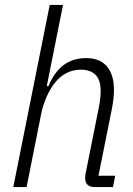

<svg xmlns="http://www.w3.org/2000/svg" viewBox="-20 -760 542 780"><path d="M182 -740H236L170 -410H177Q223 -524 330 -524Q386 -524 414.5 -490Q443 -456 443 -395Q443 -363 435 -320L380 -46H448L439 0H366Q326 0 326 -36Q326 -42 327 -50.5Q328 -59 330 -66L381 -321Q385 -340 387 -359Q389 -378 389 -390Q389 -435 368 -456Q347 -477 309 -477Q277 -477 250.5 -463.5Q224 -450 204 -425Q184 -400 169.5 -367Q155 -334 148 -301L88 0H34Z"/></svg>

Font: IBM Plex Sans Cond Light
Style: Italic
Weight: 300
Width: 3
Italic angle: -11°
Designer: Mike Abbink, Paul van der Laan, Pieter van Rosmalen
Foundry: Bold Monday
Version: Version 1.3